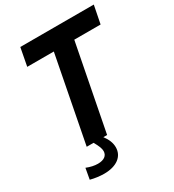

<svg xmlns="http://www.w3.org/2000/svg" viewBox="-216 -852 1062 1170"><g transform="rotate(-30 314.5 -266.5)"><path d="M111.8 -729 87.9 -603H274.9L158.2 0H206.5C226.6 35.6 234.4 56.2 234.4 73.7C234.4 106 209 124 166.5 124C142.1 124 115.2 118.2 87.4 106.9L73.7 183.1C105 191.4 140.1 195.8 168.9 195.8C257.8 195.8 310.5 154.3 310.5 90.8C310.5 60.5 298.8 31.2 275.4 0H301.8L418.9 -603H604L628.9 -729Z"/></g></svg>

Font: Hack
Style: Bold Oblique
Weight: 700
Italic angle: -12°
Monospace: yes
Designer: Christopher Simpkins
Foundry: Christopher Simpkins
Version: Version 2.010